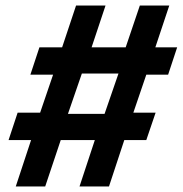

<svg xmlns="http://www.w3.org/2000/svg" viewBox="-20 -670 657 690"><path d="M36.7 0 91.7 -166.7H10.8L43.3 -265H124.2L170.8 -401.7H89.2L121.7 -500H203.3L253.3 -650H359.2L309.2 -500H431.7L482.5 -650H588.3L538.3 -500H616.7L584.2 -401.7H505.8L459.2 -265H539.2L505.8 -166.7H426.7L371.7 0H265.8L320.8 -166.7H198.3L142.5 0ZM224.2 -260.8H355.8L405.8 -405.8H274.2Z"/></svg>

Font: Familjen Grotesk GF
Style: Bold Italic
Weight: 700
Designer: Anders Wikstroem, Jonas Baeckman, Matilda Gysing, Kristian Moeller
Foundry: Familjen STHML AB
Version: Version 2.000; Beta; Release 4; Build 6